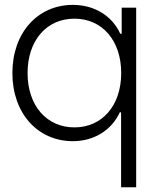

<svg xmlns="http://www.w3.org/2000/svg" viewBox="-20 -578 647 802"><path d="M485.8 204.1H548.8V-545.9H488.3V-437H482.4C447.3 -514.6 371.1 -557.6 284.7 -557.6C136.2 -557.6 31.7 -439.9 31.7 -272.9C31.7 -106 136.2 11.7 284.7 11.7C368.2 11.7 444.3 -30.3 480.5 -108.9H485.8ZM95.2 -272.9C95.2 -408.7 174.3 -500 291 -500C407.2 -500 486.3 -408.2 486.3 -272.9C486.3 -137.7 407.2 -45.9 291 -45.9C174.3 -45.9 95.2 -137.2 95.2 -272.9Z"/></svg>

Font: Guggenheim Sans Display Light
Style: Regular
Weight: 300
Designer: Modified by Tom Baber under direction of Pentagram Design 2023
Foundry: rsms
Version: Version 1.001;Glyphs 3.1.2 (3151)